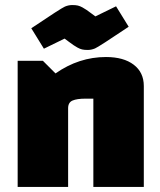

<svg xmlns="http://www.w3.org/2000/svg" viewBox="-20 -741 635 761"><path d="M150 -500 200 -450Q293 -515 400 -515Q470 -515 510 -484.5Q550 -454 550 -400V0H350V-350H319Q285 -350 267.5 -342.5Q250 -335 250 -312V0H50V-500ZM440 -716 490 -635Q371 -555 356.5 -549Q342 -543 328 -543Q314 -543 305.5 -545Q297 -547 287 -552.5Q277 -558 271.5 -562Q266 -566 253.5 -575Q241 -584 236 -588L154 -548L104 -629Q223 -709 237.5 -715Q252 -721 266 -721Q280 -721 288.5 -719Q297 -717 307 -711.5Q317 -706 322.5 -702Q328 -698 340.5 -689Q353 -680 358 -676Z"/></svg>

Font: Changa One
Style: Regular
Weight: 400
Designer: Eduardo Rodriguez Tunni
Foundry: Eduardo Rodriguez Tunni
Version: Version 1.003